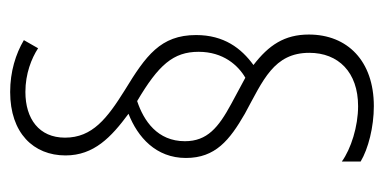

<svg xmlns="http://www.w3.org/2000/svg" viewBox="-209 -591 756 378"><g transform="rotate(-90 169.0 -402.0)"><path d="M47 -414C47 -356 82 -328 134 -298C200 -262 254 -241 254 -171C254 -114 216 -75 149 -75C109 -75 65 -89 40 -107V-70C65 -55 108 -44 149 -44C238 -44 290 -96 290 -172C290 -220 269 -251 230 -281C263 -305 289 -339 289 -394C289 -464 248 -493 181 -534C125 -569 87 -598 87 -652C87 -703 124 -730 177 -730C213 -730 243 -718 263 -705L279 -733C252 -749 217 -760 177 -760C96 -760 52 -714 52 -651C52 -595 88 -561 134 -527C88 -509 47 -473 47 -414ZM80 -416C80 -470 120 -497 159 -510C230 -468 256 -439 256 -389C256 -340 229 -311 205 -297L153 -325C107 -350 80 -372 80 -416Z"/></g></svg>

Font: Noto Sans Sinhala UI ExtraCondensed ExtraLight
Style: Regular
Weight: 200
Width: 2
Designer: Jelle Bosma - Monotype Design Team
Foundry: Monotype Imaging Inc.
Version: Version 2.006